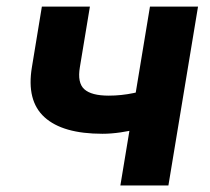

<svg xmlns="http://www.w3.org/2000/svg" viewBox="-20 -566 642 586"><path d="M292.6 -157.7Q171.5 -157.7 115.9 -208.2Q60.3 -258.6 77.4 -361.1L107.8 -545.9H254.4L223.8 -361.1Q215.7 -313.2 237.3 -293.7Q259 -274.1 311.8 -274.1Q350 -274.1 387.8 -282Q425.5 -289.9 469.8 -304.3L450.6 -187.9Q431.6 -180.3 404.6 -173.3Q377.5 -166.2 348.3 -162Q319 -157.7 292.6 -157.7ZM347.4 0 437.7 -545.9H584.4L494 0Z"/></svg>

Font: Inter
Style: Italic
Weight: 400
Italic angle: -9.3988°
Designer: Rasmus Andersson
Foundry: rsms
Version: Version 4.001;git-66647c0bb